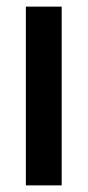

<svg xmlns="http://www.w3.org/2000/svg" viewBox="-20 -559 264 579"><path d="M58 0V-539H166V0Z"/></svg>

Font: Georama ExtraCondensed Thin Medium
Style: Regular
Weight: 500
Version: Version 1.001